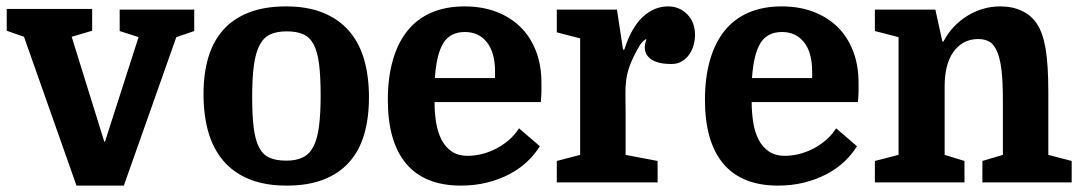

<svg xmlns="http://www.w3.org/2000/svg" viewBox="-20 -570 3378 600"><path d="M219 10H367L531 -454L587 -473V-540H354V-473L413 -454L308 -127H306L204 -455L268 -474V-542H1V-474L55 -455Z M1133 -266Q1133 -331 1118 -383.5Q1103 -436 1071 -473Q1039 -510 990 -530Q941 -550 874 -550Q807 -550 758 -531Q709 -512 677.5 -476.5Q646 -441 631 -390.5Q616 -340 616 -276Q616 -210 631 -157.5Q646 -105 678 -67.5Q710 -30 759 -10Q808 10 876 10Q943 10 991.5 -9Q1040 -28 1071.5 -63.5Q1103 -99 1118 -150Q1133 -201 1133 -266ZM768 -267Q768 -327 773.5 -366.5Q779 -406 791.5 -429.5Q804 -453 824.5 -462.5Q845 -472 876 -472Q907 -472 927.5 -463Q948 -454 960 -431.5Q972 -409 977 -370.5Q982 -332 982 -272Q982 -215 977 -176Q972 -137 960 -113Q948 -89 927 -78.5Q906 -68 875 -68Q843 -68 822.5 -77Q802 -86 790 -108.5Q778 -131 773 -169.5Q768 -208 768 -267Z M1338 -251H1670Q1672 -275 1672 -287Q1672 -299 1672 -311Q1672 -367 1654.5 -411.5Q1637 -456 1605.5 -486.5Q1574 -517 1530 -533.5Q1486 -550 1432 -550Q1373 -550 1328 -530.5Q1283 -511 1253 -473.5Q1223 -436 1207.5 -381.5Q1192 -327 1192 -258Q1192 -193 1206 -143.5Q1220 -94 1248.5 -59.5Q1277 -25 1320 -7.5Q1363 10 1420 10Q1464 10 1502 0.5Q1540 -9 1571.5 -25.5Q1603 -42 1627 -64.5Q1651 -87 1667 -113L1602 -169Q1587 -146 1567.5 -130Q1548 -114 1526.5 -103.5Q1505 -93 1483 -88Q1461 -83 1441 -83Q1412 -83 1392 -96.5Q1372 -110 1360 -133Q1348 -156 1343 -186.5Q1338 -217 1338 -251ZM1433 -470Q1476 -470 1501.5 -438Q1527 -406 1527 -346V-326H1339Q1344 -401 1365.5 -435.5Q1387 -470 1433 -470Z M2000 -448Q1997 -437 1996 -432.5Q1995 -428 1995 -421Q1995 -412 1999 -403Q2003 -394 2012.5 -386.5Q2022 -379 2038 -374.5Q2054 -370 2079 -370Q2097 -370 2111 -378.5Q2125 -387 2134 -400Q2143 -413 2147.5 -429Q2152 -445 2152 -460Q2152 -501 2127.5 -525.5Q2103 -550 2068 -550Q2024 -550 1988.5 -517Q1953 -484 1931 -415H1927L1908 -540H1720V-469L1793 -450V-86L1720 -67V0H2035V-67L1935 -86V-221Q1935 -251 1934.5 -275Q1934 -299 1937 -321Q1940 -343 1948.5 -366Q1957 -389 1974 -419Q1980 -431 1987 -438.5Q1994 -446 2000 -448Z M2329 -251H2661Q2663 -275 2663 -287Q2663 -299 2663 -311Q2663 -367 2645.5 -411.5Q2628 -456 2596.5 -486.5Q2565 -517 2521 -533.5Q2477 -550 2423 -550Q2364 -550 2319 -530.5Q2274 -511 2244 -473.5Q2214 -436 2198.5 -381.5Q2183 -327 2183 -258Q2183 -193 2197 -143.5Q2211 -94 2239.5 -59.5Q2268 -25 2311 -7.5Q2354 10 2411 10Q2455 10 2493 0.5Q2531 -9 2562.5 -25.5Q2594 -42 2618 -64.5Q2642 -87 2658 -113L2593 -169Q2578 -146 2558.5 -130Q2539 -114 2517.5 -103.5Q2496 -93 2474 -88Q2452 -83 2432 -83Q2403 -83 2383 -96.5Q2363 -110 2351 -133Q2339 -156 2334 -186.5Q2329 -217 2329 -251ZM2424 -470Q2467 -470 2492.5 -438Q2518 -406 2518 -346V-326H2330Q2335 -401 2356.5 -435.5Q2378 -470 2424 -470Z M2788 -454V-86L2714 -67V0H2994V-67L2932 -86V-301Q2932 -333 2938.5 -360Q2945 -387 2958.5 -406.5Q2972 -426 2991.5 -437Q3011 -448 3037 -448Q3058 -448 3073 -439Q3088 -430 3098 -404Q3102 -393 3105 -379.5Q3108 -366 3110 -348Q3112 -330 3113 -307.5Q3114 -285 3114 -257V-86L3050 -67V0H3329V-67L3256 -86V-281Q3256 -368 3247.5 -418Q3239 -468 3220 -496Q3203 -522 3173.5 -536Q3144 -550 3106 -550Q3051 -550 3003 -520.5Q2955 -491 2928 -440H2925L2903 -540H2714V-473Z"/></svg>

Font: GradeGX
Style: Regular
Weight: 100
Width: 1
Designer: Adam Twardoch
Foundry: Adam Twardoch
Version: Version 2.002; DEVELOPMENT